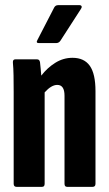

<svg xmlns="http://www.w3.org/2000/svg" viewBox="-20 -724 423 744"><path d="M44 0Q33 0 33 -12V-367Q33 -403 32.5 -431.5Q32 -460 30 -481Q29 -494 39 -494H124Q133 -494 135 -483Q136 -473 137.5 -459Q139 -445 140 -431Q163 -461 194 -480.5Q225 -500 261 -500Q306 -500 328 -469Q350 -438 350 -371V-12Q350 0 339 0H240Q230 0 230 -12V-353Q230 -395 202 -395Q179 -395 153 -366V-12Q153 0 143 0ZM131 -557Q118 -557 125 -569L190 -695Q195 -704 205 -704H289Q294 -704 296 -700Q298 -696 294 -690L214 -566Q208 -557 197 -557Z"/></svg>

Font: Sofia Sans Extra Condensed ExtraBold
Style: Regular
Weight: 800
Designer: Botio Nikoltchev, Ani Petrova
Foundry: lettersoup
Version: Version 4.101; ttfautohint (v1.8.4.7-5d5b)